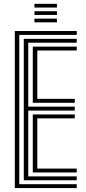

<svg xmlns="http://www.w3.org/2000/svg" viewBox="-20 -958 439 978"><path d="M55.5 0V-800H370.8V-780.2H78.2V-19.8H370.8V0ZM101.2 -39.8V-760.2H370.8V-740.5H124V-414.8H360.8V-394.8H124V-59.5H370.8V-39.8ZM147 -434.5V-720.5H370.8V-700.8H170V-454.5H360.8V-434.5ZM147 -79.5V-375H360.8V-355H170V-99.2H370.8V-79.5ZM155.5 -919.5V-938.5H270V-919.5ZM155.5 -882V-900.8H270V-882ZM155.5 -844.2V-863H270V-844.2Z"/></svg>

Font: Big Shoulders Inline Text
Style: Bold
Weight: 700
Designer: Patric King
Foundry: XO Type Co
Version: Version 1.000